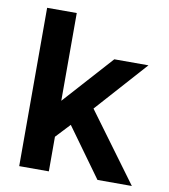

<svg xmlns="http://www.w3.org/2000/svg" viewBox="-80 -768 734 836"><g transform="rotate(10 287.5 -350.0)"><path d="M61 0V-700H192V-312L388 -530H539L336 -303L559 0H407L251 -216L192 -153V0Z"/></g></svg>

Font: Golos Text SemiBold
Style: Regular
Weight: 600
Designer: A.Korolkova, Vitaly Kuzmin
Foundry: ParaType Ltd
Version: Version 2.004